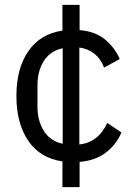

<svg xmlns="http://www.w3.org/2000/svg" viewBox="-20 -650 554 784"><path d="M235 114V9Q144 -4 95.5 -75Q47 -146 47 -258Q47 -371 96 -441.5Q145 -512 235 -525V-630H305V-527Q368 -522 408 -489.5Q448 -457 469 -409L405 -374Q378 -445 304 -456V-60Q382 -69 418 -148L476 -109Q454 -58 411 -26Q368 6 305 11V114ZM133 -214Q133 -157 159 -115.5Q185 -74 236 -63V-453Q185 -442 159 -401Q133 -360 133 -302Z"/></svg>

Font: Aneliza
Style: Regular
Weight: 400
Designer: Mike Abbink, Paul van der Laan, Pieter van Rosmalen
Foundry: Bold Monday
Version: Version 3.001;September 8, 2019;FontCreator 11.5.0.2425 64-b